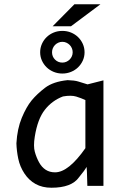

<svg xmlns="http://www.w3.org/2000/svg" viewBox="-20 -879 590 908"><path d="M144.5 -232.9C153.3 -288.2 169.1 -330.5 191.9 -359.6C214.7 -388.8 243.3 -409.8 277.8 -422.9C303.5 -427.4 324.4 -427.2 340.3 -422.4C356.3 -417.5 370.8 -411.9 383.8 -405.8V-178.2C357.4 -140.5 332.3 -112 308.3 -92.8C284.4 -73.6 261.7 -64 240.2 -64C223.3 -64 208.6 -68 196 -76.2C183.5 -84.3 173.1 -95.9 164.8 -111.1C156.5 -126.2 149.8 -142.7 144.8 -160.6C139.7 -178.5 139.6 -202.6 144.5 -232.9ZM389.6 -89.8 391.1 -65.9 393.1 0H469.2V-499L394 -480C375.8 -485.5 361 -490.1 349.6 -493.7C338.2 -497.2 321.6 -499.3 299.8 -500C254.2 -495.4 218.7 -483.4 193.1 -463.9C167.6 -444.3 146.4 -424.4 129.6 -404.1C112.9 -383.7 97.3 -356.3 83 -321.8C68.7 -287.3 60.2 -247.1 57.6 -201.2C58.3 -177.4 61.2 -153.1 66.4 -128.2C71.6 -103.3 81.3 -80.1 95.5 -58.6C109.6 -37.1 127.3 -20.5 148.4 -8.8C169.6 2.9 194.5 8.8 223.1 8.8C286.9 8.8 330.4 -7.6 353.5 -40.5C371.1 -61.7 383.1 -78.1 389.6 -89.8ZM274.9 -732.9C260.3 -732.9 246.6 -730.3 233.9 -725.1C221.2 -719.9 210.1 -712.7 200.7 -703.6C191.2 -694.5 183.8 -683.8 178.2 -671.4C172.7 -659 169.9 -645.8 169.9 -631.8C169.9 -617.8 172.7 -604.7 178.2 -592.5C183.8 -580.3 191.2 -569.7 200.7 -560.5C210.1 -551.4 221.2 -544.3 233.9 -539.1C246.6 -533.9 260.3 -531.2 274.9 -531.2C289.6 -531.2 303.2 -533.9 315.9 -539.1C328.6 -544.3 339.7 -551.4 349.1 -560.5C358.6 -569.7 366 -580.3 371.6 -592.5C377.1 -604.7 379.9 -617.8 379.9 -631.8C379.9 -645.8 377.1 -659 371.6 -671.4C366 -683.8 358.6 -694.5 349.1 -703.6C339.7 -712.7 328.6 -719.9 315.9 -725.1C303.2 -730.3 289.6 -732.9 274.9 -732.9ZM274.9 -681.2C281.7 -681.2 288.1 -679.9 293.9 -677.2C299.8 -674.6 304.9 -671.1 309.3 -666.7C313.7 -662.4 317.2 -657.1 319.8 -651.1C322.4 -645.1 323.7 -638.7 323.7 -631.8C323.7 -625 322.4 -618.7 319.8 -612.8C317.2 -606.9 313.7 -601.8 309.3 -597.4C304.9 -593 299.8 -589.5 293.9 -586.9C288.1 -584.3 281.7 -583 274.9 -583C261.2 -583 249.7 -587.7 240.2 -597.2C230.8 -606.6 226.1 -618.2 226.1 -631.8C226.1 -638.7 227.4 -645.1 230 -651.1C232.6 -657.1 236.1 -662.4 240.5 -666.7C244.9 -671.1 250 -674.6 255.9 -677.2C261.7 -679.9 268.1 -681.2 274.9 -681.2ZM0 -490.2ZM455.1 -858.9H332L229 -754.9H315.9ZM4.9 -687Z"/></svg>

Font: CodeNewRoman Nerd Font Mono
Style: Regular
Weight: 400
Monospace: yes
Designer: Sam Radian
Foundry: Code New Roman
Version: Version 2.00 November 29, 2014;Nerd Fonts 3.2.1